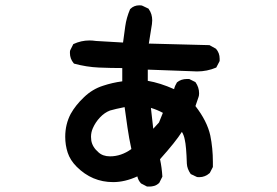

<svg xmlns="http://www.w3.org/2000/svg" viewBox="-20 -639 1040 720"><path d="M495.1 22.5Q448.2 43.9 404.3 43.9Q325.2 43.9 267.6 -13.7Q243.2 -38.1 233.9 -66.4Q224.6 -94.7 224.6 -126Q224.6 -172.9 245.1 -211.9Q263.7 -245.1 294.9 -274.4Q326.2 -304.7 366.2 -317.4Q401.4 -329.1 438.5 -334V-383.8Q396.5 -383.8 350.6 -385.7Q304.7 -387.7 257.8 -400.4L255.9 -402.3Q242.2 -418.9 242.2 -440.4Q242.2 -448.2 243.2 -450.2L254.9 -473.6Q284.2 -487.3 315.4 -487.3Q327.1 -487.3 339.8 -485.4L441.4 -479.5Q445.3 -508.8 449.7 -540.5Q454.1 -572.3 467.8 -604.5L468.8 -605.5Q482.4 -619.1 502.9 -619.1Q511.7 -619.1 514.6 -617.2L537.1 -606.4L538.1 -604.5Q550.8 -586.9 550.8 -562.5Q550.8 -555.7 549.8 -548.8L538.1 -475.6L765.6 -469.7L790 -456.1Q803.7 -440.4 803.7 -418.9Q803.7 -416 803.7 -410.2L791 -385.7Q756.8 -371.1 718.8 -371.1Q707 -371.1 693.4 -372.1L534.2 -377.9V-335.9Q580.1 -328.1 632.8 -304.7Q635.7 -317.4 643.6 -330.1Q659.2 -342.8 680.7 -342.8Q683.6 -342.8 689.5 -342.8L712.9 -331.1Q726.6 -311.5 726.6 -289.1Q726.6 -280.3 724.6 -275.4L712.9 -241.2Q756.8 -184.6 768.6 -130.9Q778.3 -83 778.3 -32.2Q778.3 -23.4 778.3 -12.7L766.6 9.8Q749 25.4 727.5 25.4Q719.7 25.4 717.8 24.4L695.3 13.7Q681.6 -5.9 680.7 -25.4Q678.7 -90.8 672.9 -115.2Q669.9 -131.8 662.1 -144.5Q638.7 -107.4 580.1 -42Q586.9 -10.7 588.9 23.4L577.1 46.9Q567.4 55.7 558.1 58.1Q548.8 60.5 543 60.5Q537.1 60.5 531.2 60.5L508.8 48.8Q498 37.1 495.1 22.5ZM321.3 -126Q321.3 -119.1 322.3 -112.3Q326.2 -87.9 348.6 -68.4Q365.2 -52.7 392.6 -52.7Q434.6 -52.7 472.7 -80.1Q463.9 -120.1 458 -161.1L447.3 -237.3Q413.1 -230.5 392.6 -224.6Q372.1 -216.8 355 -198.7Q337.9 -180.7 328.1 -158.2Q321.3 -142.6 321.3 -126ZM554.7 -156.2 576.2 -179.7 590.8 -215.8Q569.3 -227.5 545.9 -234.4Z"/></svg>

Font: JasonHandwriting2
Style: SemiBold
Weight: 600
Version: Version 1.04.7